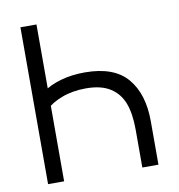

<svg xmlns="http://www.w3.org/2000/svg" viewBox="-81 -794 808 868"><g transform="rotate(-10 323.0 -360.0)"><path d="M143.7 -720V-382L123.3 -413.7Q159.3 -439.7 209.6 -454.2Q259.8 -468.7 320.7 -468.7Q454.5 -468.7 515.6 -396.9Q576.7 -325.2 576.7 -199.7V0H502.7V-174Q502.7 -247 484.7 -295Q466.7 -343 425 -369.8Q383.3 -396.7 313.3 -396.7Q251.5 -396.7 202.3 -377.9Q153.2 -359.2 128 -332.7L143.7 -391.7V0H70V-720Z"/></g></svg>

Font: Hauora
Style: Regular
Weight: 400
Designer: Wayne Shih
Foundry: WCYS
Version: Version 1.001